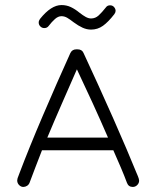

<svg xmlns="http://www.w3.org/2000/svg" viewBox="-20 -739 620 759"><path d="M505 0Q488 0 482 -16Q472 -43 458 -76Q444 -109 428 -145H146Q132 -109 119.5 -76.5Q107 -44 97 -17Q94 -9 87 -4.5Q80 0 72 0Q63 0 55.5 -7.5Q48 -15 48 -26Q48 -29 49.5 -34.5Q51 -40 58 -57Q75 -102 98.5 -160Q122 -218 149 -281Q176 -344 204 -408Q232 -472 258 -529Q265 -544 282 -544H286Q304 -544 310 -530Q337 -472 367.5 -405Q398 -338 427 -272.5Q456 -207 480 -150.5Q504 -94 519 -57Q527 -39 528.5 -33Q530 -27 530 -25Q530 -15 522.5 -7.5Q515 0 505 0ZM407 -195Q378 -262 346 -332Q314 -402 284 -465Q256 -401 225.5 -331.5Q195 -262 167 -195ZM138 -664Q182 -719 223 -719Q243 -719 260 -711Q277 -703 294 -689Q308 -678 319 -672Q330 -666 340 -666Q357 -666 370 -678Q383 -690 398 -709Q404 -718 415 -718Q425 -718 431 -711Q437 -704 437 -696Q437 -690 432 -683Q408 -652 387 -637Q366 -622 340 -622Q323 -622 306.5 -629.5Q290 -637 271 -651Q257 -662 246 -668.5Q235 -675 223 -675Q210 -675 197.5 -664Q185 -653 172 -636Q166 -628 155 -628Q146 -628 139.5 -634.5Q133 -641 133 -650Q133 -657 138 -664Z"/></svg>

Font: Hubballi
Style: Regular
Weight: 400
Designer: Erin McLaughlin
Version: Version 1.000; ttfautohint (v1.8.3)